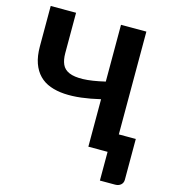

<svg xmlns="http://www.w3.org/2000/svg" viewBox="-128 -830 989 1104"><g transform="rotate(15 366.5 -278.0)"><path d="M606 -113.5H707V129Q707 148 694 159.5Q681 171 660 171H569.5V0H455V-282.5Q396 -268.5 342.2 -262Q288.5 -255.5 242 -258.5Q195.5 -261.5 157.5 -275.5Q119.5 -289.5 92.8 -316.8Q66 -344 51.2 -385.5Q36.5 -427 36.5 -485.5V-725.5H187.5V-485Q187.5 -446 199.5 -419Q211.5 -392 242 -379Q272.5 -366 324.2 -367.5Q376 -369 455 -387.5V-725.5H606Z"/></g></svg>

Font: Lato Heavy
Style: Regular
Weight: 800
Designer: Lukasz Dziedzic
Foundry: tyPoland Lukasz Dziedzic
Version: Version 2.007; 2014-02-27